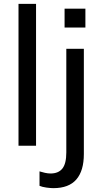

<svg xmlns="http://www.w3.org/2000/svg" viewBox="-20 -756 526 996"><path d="M76 0V-736H167V0ZM257 220Q242 220 220.5 217Q199 214 185 208V133Q197 137 213 140.5Q229 144 242 144Q283 144 303.5 118.5Q324 93 324 35V-503H415V43Q415 130 376 175Q337 220 257 220ZM315 -613V-711H423V-613Z"/></svg>

Font: Mulish Medium
Style: Regular
Weight: 500
Designer: Vernon Adams
Foundry: Vernon Adams
Version: Version 3.603; ttfautohint (v1.8.3)